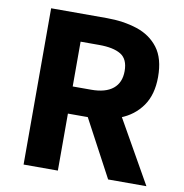

<svg xmlns="http://www.w3.org/2000/svg" viewBox="-82 -821 860 899"><g transform="rotate(10 347.5 -371.5)"><path d="M89 0V-743H354Q433 -743 497.5 -722Q562 -701 600 -651Q638 -601 638 -513Q638 -429 600 -375Q562 -321 497.5 -296Q433 -271 354 -271H252V0ZM252 -400H340Q408 -400 443.5 -429Q479 -458 479 -513Q479 -570 443.5 -591.5Q408 -613 340 -613H252ZM491 0 324 -313 436 -418 673 0Z"/></g></svg>

Font: Noto Sans JP ExtraBold
Style: Regular
Weight: 800
Designer: Ryoko NISHIZUKA  (kana, bopomofo & ideographs); Paul D. Hunt (Latin, Greek & Cyrillic); Sandoll Communications , Soo-you
Foundry: Adobe
Version: Version 2.004-H2;hotconv 1.0.118;makeotfexe 2.5.65603